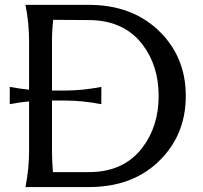

<svg xmlns="http://www.w3.org/2000/svg" viewBox="-20 -757 821 777"><path d="M194.3 -60.5H339.8Q480 -60.5 555.2 -158.2Q622.1 -245.1 622.1 -368.7Q622.1 -491.7 555.7 -578.1Q481 -674.8 340.3 -675.8L195.3 -676.8Q190.4 -634.8 190.4 -590.8V-390.6H243.7Q313.5 -390.6 390.1 -405.3V-335.4Q312 -350.1 243.7 -350.1H190.4V-146.5Q190.4 -102.1 194.3 -60.5ZM83 0Q97.7 -73.2 97.7 -146.5V-346.7Q60.1 -343.3 19.5 -335.4V-405.3Q60.1 -397.9 97.7 -394V-590.8Q97.7 -664.1 83 -737.3H339.8Q508.8 -737.3 616.7 -638.2Q731.9 -531.7 731.9 -368.7Q731.9 -205.1 616.2 -98.1Q509.8 0 339.8 0Z"/></svg>

Font: Classica
Style: Book
Weight: 400
Designer: Wojciech Kalinowski "wmk69" (wmk69@o2.pl)
Foundry: Wojciech Kalinowski "wmk69" (wmk69@o2.pl)
Version: Version 2.1.1; 2021-05-14